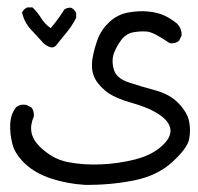

<svg xmlns="http://www.w3.org/2000/svg" viewBox="-20 -315 540 523"><path d="M210 188.5Q163.1 185.5 119.6 171.4Q76.2 157.2 48.3 130.9Q20.5 104.5 13.7 77.1Q6.8 49.8 7.8 23.4Q8.8 -2.9 23.4 -22.5Q35.2 -32.2 51.8 -29.3L65.4 -22.5Q73.2 -12.7 72.3 2Q51.8 47.9 86.9 83Q122.1 118.2 164.6 126.5Q207 134.8 254.4 132.8Q301.8 130.9 346.7 119.6Q391.6 108.4 418.9 84.5Q446.3 60.5 444.3 38.6Q442.4 16.6 414.6 -2.4Q386.7 -21.5 337.9 -35.2Q289.1 -48.8 266.1 -68.4Q243.2 -87.9 235.4 -108.4Q227.5 -128.9 231.9 -155.3Q236.3 -181.6 246.1 -208Q255.9 -234.4 277.8 -254.9Q299.8 -275.4 328.6 -280.8Q357.4 -286.1 383.3 -283.7Q409.2 -281.2 427.2 -272.9Q445.3 -264.6 461.9 -251Q475.6 -237.3 474.6 -217.8L467.8 -204.1Q458 -195.3 442.4 -197.3Q398.4 -227.5 380.4 -229Q362.3 -230.5 343.3 -227.1Q324.2 -223.6 311.5 -207.5Q298.8 -191.4 291 -171.9Q283.2 -152.3 289.6 -127.4Q295.9 -102.5 328.6 -91.3Q361.3 -80.1 401.9 -69.3Q442.4 -58.6 466.3 -33.7Q490.2 -8.8 495.1 15.6Q500 40 495.1 64.5Q490.2 88.9 449.2 126.5Q408.2 164.1 343.3 176.8Q278.3 189.5 210 188.5ZM98.6 -197.3Q81.1 -215.8 63.5 -235.4Q45.9 -254.9 40 -281.2Q44.9 -291 54.7 -294.9H68.4Q82 -282.2 91.8 -266.1Q101.6 -250 118.2 -238.3Q138.7 -262.7 155.3 -289.1Q163.1 -294.9 173.8 -293.9Q183.6 -289.1 187.5 -279.3V-266.6Q176.8 -245.1 160.2 -225.1Q143.6 -205.1 132.8 -191.4Q122.1 -177.7 98.6 -197.3Z"/></svg>

Font: NaikaiFont
Style: Regular
Weight: 400
Version: Version 1.67